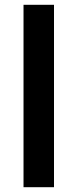

<svg xmlns="http://www.w3.org/2000/svg" viewBox="-20 -780 323 800"><path d="M205 0V-760H78V0Z"/></svg>

Font: Noto Sans Georgian SemiBold
Style: Regular
Weight: 600
Designer: Monotype Design Team, Akaki Razmadze
Foundry: Google LLC
Version: Version 2.005